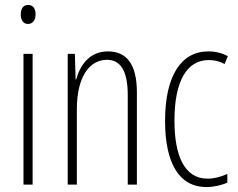

<svg xmlns="http://www.w3.org/2000/svg" viewBox="-20 -840 962 777"><path d="M94 -820C72 -820 64 -802 64 -781C64 -760 74 -743 93 -743C112 -743 124 -758 124 -782C124 -802 116 -820 94 -820ZM112 -622H75V-93H112Z M417 -632C342 -632 304 -576 288 -518H286L283 -622H254V-93H291V-398C291 -532 344 -598 413 -598C466 -598 497 -556 497 -455V-93H534V-466C534 -581 492 -632 417 -632Z M816 -83C843 -83 876 -90 900 -101V-136C873 -124 846 -117 820 -117C726 -117 686 -210 686 -352C686 -515 738 -597 825 -597C848 -597 869 -592 889 -581L902 -613C879 -625 853 -632 823 -632C713 -632 648 -533 648 -351C648 -184 702 -83 816 -83Z"/></svg>

Font: Noto Sans Kannada UI ExtraCondensed ExtraLight
Style: Regular
Weight: 200
Width: 2
Designer: Jelle Bosma - Monotype Design Team
Foundry: Monotype Imaging Inc.
Version: Version 2.005